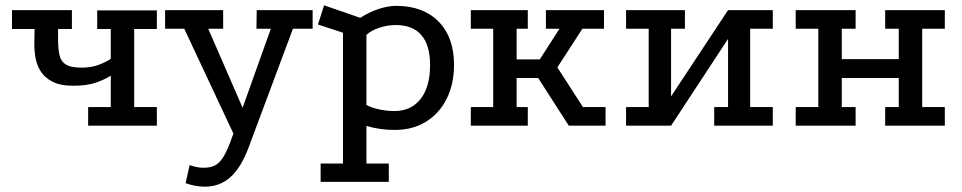

<svg xmlns="http://www.w3.org/2000/svg" viewBox="-20 -472 3611 721"><path d="M396 -188Q375 -174 341 -162Q307 -150 256 -150Q206 -150 176.5 -165.5Q147 -181 132 -205.5Q117 -230 112.5 -259.5Q108 -289 109 -317L110 -363H25V-434H250V-363H198V-328Q198 -294 202.5 -269Q207 -244 225.5 -231Q244 -218 287 -218Q324 -218 352 -229Q380 -240 396 -251V-363H345V-433H569V-363H484V-70H569V0H311V-70H396Z M749 229Q733 229 715 226Q697 223 677 216L692 148Q706 153 719 155.5Q732 158 744 158Q771 158 788.5 148.5Q806 139 821 113.5Q836 88 853 39L997 -364H943L944 -434H1154V-364H1080L912 86Q885 157 845.5 193Q806 229 749 229ZM875 69 672 -364H600V-434H818V-364H762L912 -19Z M1184 211V142H1268V-349L1174 -380L1197 -452L1333 -405Q1365 -426 1401 -438Q1437 -450 1468 -450Q1569 -450 1627 -391Q1685 -332 1685 -228Q1685 -156 1657 -100.5Q1629 -45 1579 -14.5Q1529 16 1462 16Q1407 16 1356 1V142H1440V211ZM1461 -55Q1524 -55 1559.5 -100.5Q1595 -146 1595 -228Q1595 -302 1562.5 -340Q1530 -378 1466 -378Q1436 -378 1405 -368Q1374 -358 1356 -341V-78Q1373 -68 1402.5 -61.5Q1432 -55 1461 -55Z M1748 -434H1962V-364H1920V-249H2007L2081 -364H2030V-434H2248V-364H2167L2073 -219L2169 -70H2254V0H2116L2001 -179H1920V-70H1962V0H1748V-70H1832V-364H1748Z M2331 -434H2552V-364H2500V-110L2714 -434H2882V-364H2797V-70H2882V0H2662V-70H2714V-326L2500 0H2331V-70H2416V-364H2331Z M2968 -434H3193V-364H3141V-250H3355V-364H3304V-434H3528V-364H3443V-70H3528V0H3304V-70H3355V-179H3141V-70H3193V0H2968V-70H3053V-364H2968Z"/></svg>

Font: Podkova Medium
Style: Regular
Weight: 500
Designer: Ilya Yudin
Foundry: Cyreal (www.cyreal.org)
Version: Version 2.103